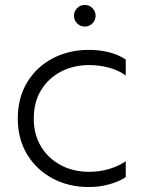

<svg xmlns="http://www.w3.org/2000/svg" viewBox="-20 -742 570 772"><path d="M485.6 -502.6V-438.3Q460 -457.9 421.1 -469.1Q382.3 -480.3 338.5 -480.3Q274.9 -480.3 224.6 -453.8Q174.4 -427.3 145.1 -379.4Q115.8 -331.4 115.8 -265Q115.8 -200.6 145.1 -152.6Q174.4 -104.7 224.5 -77.9Q274.6 -51.2 338.3 -51.2Q382.3 -51.2 420.8 -63.1Q459.2 -75 485.6 -93.9V-29.6Q458.3 -11.8 419.4 -0.9Q380.6 10 336.5 10Q256.2 10 191.3 -24.6Q126.5 -59.3 89 -121.3Q51.5 -183.3 51.5 -265Q51.5 -349 89.1 -411Q126.7 -473 191.7 -507.2Q256.7 -541.5 337 -541.5Q380.8 -541.5 419.6 -531.5Q458.3 -521.4 485.6 -502.6ZM320.8 -635.1Q303 -635.1 290.2 -648Q277.4 -660.8 277.4 -678.5Q277.4 -696.5 290.2 -709.3Q303 -722.2 320.8 -722.2Q338.8 -722.2 351.6 -709.3Q364.4 -696.5 364.4 -678.5Q364.4 -660.8 351.6 -648Q338.8 -635.1 320.8 -635.1Z"/></svg>

Font: Roundo Variable
Style: Regular
Weight: 200
Designer: Shiva Nallaperumal
Foundry: Indian Type Foundry
Version: Version 2.000